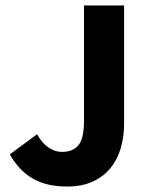

<svg xmlns="http://www.w3.org/2000/svg" viewBox="-20 -672 549 704"><path d="M226 12Q151 12 100.5 -17Q50 -46 16 -106L116 -180Q134 -147 158 -131Q182 -115 207 -115Q247 -115 267.5 -139.5Q288 -164 288 -229V-652H435V-217Q435 -170 422.5 -128Q410 -86 384.5 -55Q359 -24 319.5 -6Q280 12 226 12Z"/></svg>

Font: hySource Sans Pro
Style: Bold
Weight: 700
Designer: Paul D. Hunt
Foundry: Adobe Systems Incorporated
Version: Version 2.021;PS 2.000;hotconv 1.0.86;makeotf.lib2.5.63406